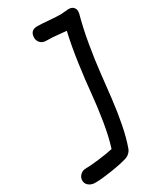

<svg xmlns="http://www.w3.org/2000/svg" viewBox="-326 -904 1063 1260"><g transform="rotate(-30 205.5 -274.0)"><path d="M5.9 266.1Q-27.3 267.1 -48.1 248.5Q-68.8 230 -64 201.2Q-60.1 181.6 -43.9 167.7Q-27.8 153.8 -5.9 153.8Q29.3 153.8 93.3 146Q157.2 138.2 205.1 127.9Q230 50.8 247.1 -54.7Q264.2 -160.2 272.7 -252.4Q281.2 -344.7 298.3 -467.8Q315.4 -590.8 338.9 -690.9Q327.1 -691.9 295.2 -695.3Q263.2 -698.7 238.3 -700.4Q213.4 -702.1 189 -702.1Q158.7 -702.1 142.1 -723.1Q125.5 -744.1 131.8 -774.9Q140.1 -815.4 189 -814Q212.9 -814 271.2 -809.1Q329.6 -804.2 358.9 -804.2Q369.1 -804.2 389.6 -806.6Q410.2 -809.1 418.9 -809.1Q446.3 -809.1 459.2 -792Q472.2 -774.9 465.8 -748Q439.5 -652.3 420.9 -543Q402.3 -433.6 392.1 -339.6Q381.8 -245.6 371.3 -154.3Q360.8 -63 343.5 25.6Q326.2 114.3 300.8 184.1Q294.9 198.7 282.5 210.2Q270 221.7 253.9 227.1Q210.9 241.2 130.4 253.7Q49.8 266.1 5.9 266.1Z"/></g></svg>

Font: Shantell Sans Normal
Style: Italic
Weight: 500
Italic angle: -11.31°
Designer: Stephen Nixon, Anya Danilova, Shantell Martin
Foundry: Arrow Type
Version: Version 1.006;[559af2be0]